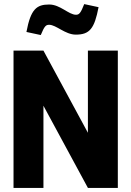

<svg xmlns="http://www.w3.org/2000/svg" viewBox="-20 -917 640 937"><path d="M46 -670V0H192V-401L409 0H555V-670H409V-269L192 -670ZM109 -761 179 -746C197 -790 204 -796 220 -796C254 -796 298 -748 350 -748C418 -748 441 -778 461 -882L391 -897C374 -853 366 -845 351 -845C315 -845 274 -895 220 -895C159 -895 130 -873 109 -761Z"/></svg>

Font: LT Wave Mono Black
Style: Regular
Weight: 900
Designer: Daniel Lyons
Version: Version 2.5 (Glyphs App)